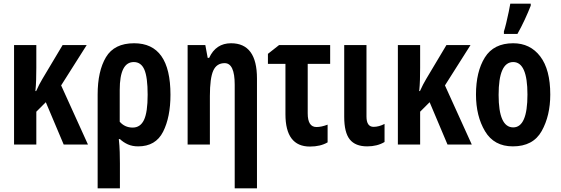

<svg xmlns="http://www.w3.org/2000/svg" viewBox="-20 -792 3073 1052"><path d="M323 -545 212 -359Q195 -331 178 -293H174Q177 -323 178 -355Q179 -387 179 -421V-545H57V0H179V-180L231 -232L329 0H462L315 -324L455 -545Z M789 -273Q789 -177 769 -135Q749 -93 707 -93Q664 -93 636 -125V-299Q636 -452 713 -452Q753 -452 771 -410.5Q789 -369 789 -273ZM715 -555Q606 -555 560.5 -478.5Q515 -402 515 -274V240H637V103Q637 75 636 41Q635 7 631 -30H637Q656 -12 680.5 -1Q705 10 737 10Q833 10 873.5 -70Q914 -150 914 -273Q914 -555 715 -555Z M1126 -475H1118L1105 -545H1008V0H1130V-266Q1130 -364 1148.5 -405Q1167 -446 1211 -446Q1266 -446 1266 -328V240H1388V-362Q1388 -555 1246 -555Q1163 -555 1126 -475Z M1509 -545 1448 -497V-442H1544V-166Q1544 11 1678 11Q1736 11 1775 -12V-109Q1741 -96 1714 -96Q1666 -96 1666 -171V-442H1789V-545Z M1866 -545V-152Q1866 -66 1896.5 -28Q1927 10 1992 10Q2047 10 2087 -14V-113Q2056 -97 2027 -97Q1988 -97 1988 -154V-545Z M2426 -545 2315 -359Q2298 -331 2281 -293H2277Q2280 -323 2281 -355Q2282 -387 2282 -421V-545H2160V0H2282V-180L2334 -232L2432 0H2565L2418 -324L2558 -545Z M2815 -606Q2836 -643 2855 -684Q2874 -725 2888 -761V-772H2776Q2774 -759 2767.5 -727.5Q2761 -696 2753.5 -665Q2746 -634 2741 -620V-606ZM2792 -555Q2685 -555 2636.5 -477Q2588 -399 2588 -274Q2588 -156 2637.5 -73Q2687 10 2790 10Q2901 10 2948 -74Q2995 -158 2995 -274Q2995 -411 2940 -483Q2885 -555 2792 -555ZM2792 -452Q2870 -452 2870 -274Q2870 -94 2792 -94Q2712 -94 2712 -272Q2712 -452 2792 -452Z"/></svg>

Font: Noto Sans UI Condensed
Style: Bold
Weight: 700
Width: 3
Designer: Monotype Design Team
Foundry: Monotype Imaging Inc.
Version: 1.001